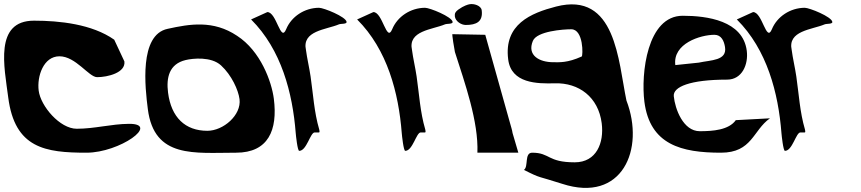

<svg xmlns="http://www.w3.org/2000/svg" viewBox="-31 -746 4205 938"><path d="M527.1 -552C418.6 -628.5 259.2 -645 135.2 -645C-60.5 -645 -9.7 -417.9 9.2 -270C41 -21.5 190.6 0 391.7 0C553.7 0 753.1 -142.4 598.7 -141C511.2 -140.2 432.1 -117 343.7 -117C261.7 -117 167.7 -227.2 158 -303C149 -373.2 181.4 -471 259.5 -471C339.4 -471 403 -369 443.5 -369C494.9 -369 583.7 -390.8 576.7 -446Z M1139.2 -261.5C1149.1 -183.7 1059.9 -107 982 -107C873.8 -107 805.5 -172.4 790 -293.5C780.6 -366.5 795.2 -433.5 876.2 -452.7C910.5 -460.9 1000.6 -470.7 1048.8 -426.5C1100.9 -378.7 1133.6 -305.5 1139.2 -261.5ZM1122.4 0C1279.7 0 1326.4 -110.3 1306.8 -263.5C1296.1 -347.2 1242.1 -496.9 1127.1 -571.2C1011 -648.9 895.7 -628.8 788.2 -605.2C647.5 -576 678 -316.8 691.3 -212.5C722.3 29.5 919.7 0 1122.4 0Z M1195.7 -651C1343.7 -503.5 1398.5 -291.5 1413.7 -96C1414.7 -83.5 1422.5 -9 1430.8 -9C1467.4 -9 1484.7 -99 1506.3 -99H1527.3C1532.6 -99 1528.7 -111.5 1528.4 -114C1503.5 -198.9 1498.9 -286 1486.4 -372C1480.3 -414.1 1468.8 -462.6 1463.9 -501C1442.4 -596.7 1563 -600.8 1624.8 -627C1634.4 -631.1 1663.7 -627.4 1662.3 -639C1659 -664.4 1550.1 -708 1527.4 -708C1456.2 -707.5 1392.3 -664.9 1366.9 -603C1339.4 -536.2 1320.9 -687 1275.1 -687Z M1713.7 -651C1861.7 -503.5 1916.5 -291.5 1931.7 -96C1932.7 -83.5 1940.5 -9 1948.8 -9C1985.4 -9 2002.7 -99 2024.3 -99H2045.3C2050.6 -99 2046.7 -111.5 2046.4 -114C2021.5 -198.9 2016.9 -286 2004.4 -372C1998.3 -414.1 1986.8 -462.6 1981.9 -501C1960.4 -596.7 2081 -600.8 2142.8 -627C2152.4 -631.1 2181.7 -627.4 2180.3 -639C2177 -664.4 2068.1 -708 2045.4 -708C1974.2 -707.5 1910.3 -664.9 1884.9 -603C1857.4 -536.2 1838.9 -687 1793.1 -687Z M2261.6 -725C2256 -723.8 2235.4 -719 2207.9 -699C2195 -689.6 2189.2 -681.1 2191.1 -666C2194.3 -641.4 2222.5 -624 2244.5 -624C2296.6 -624 2329.4 -640.1 2322.3 -696C2319.4 -718.4 2284 -730 2261.6 -725ZM2301.3 0H2501.3L2473.1 -96C2471.1 -111.4 2464.8 -128.9 2460.9 -144L2339.7 -576L2180.3 -579C2173.9 -590 2190.5 -494.9 2191.4 -492C2239.9 -340.4 2307.2 -152.2 2301.3 0Z M2759.9 -603C2820.5 -603 2817.5 -473 2810.9 -470C2741 -438.3 2701.5 -442 2672.5 -442C2603.4 -442 2543.1 -475.7 2572.2 -546C2592 -594 2721.1 -603 2759.9 -603ZM2528.7 84C2614.9 128.1 2595.9 113.1 2715.4 152C3008.3 247.4 3121.1 -16.4 3029.4 -255C2989.2 -446.8 2978.3 -789.5 2685.7 -714C2562.1 -682.1 2429.8 -626.9 2451.7 -456C2466.2 -338.1 2593.4 -336.6 2679.6 -339C2796.8 -342.3 2892.2 -272.1 2908.6 -144C2920.8 -48.5 2883.1 47 2777 47C2642.5 47 2657.1 0 2569 0C2529.6 0 2551.9 68 2528.7 84Z M3268.2 -428C3254.8 -533.2 3390.8 -576 3459.3 -576C3493.4 -576 3506.4 -545.3 3511 -516C3521.6 -449 3442.1 -453 3382.7 -440ZM3521.3 -357C3594.9 -357 3625.8 -431.9 3617.3 -498C3598.4 -645.3 3423.5 -669 3304.4 -669C3130.1 -669 3099.7 -385.7 3117.1 -249C3144.1 -38.7 3298.6 0 3491 0C3644 0 3647 -109.2 3730.5 -168L3563.7 -159C3529.6 -110.7 3451.2 -105 3387.6 -105C3306.6 -105 3266.8 -213.9 3260.7 -276C3256.2 -321.5 3339.8 -357 3521.3 -357Z M3568.7 -651C3716.7 -503.5 3771.5 -291.5 3786.7 -96C3787.7 -83.5 3795.5 -9 3803.8 -9C3840.4 -9 3857.7 -99 3879.3 -99H3900.3C3905.6 -99 3901.7 -111.5 3901.4 -114C3876.5 -198.9 3871.9 -286 3859.4 -372C3853.3 -414.1 3841.8 -462.6 3836.9 -501C3815.4 -596.7 3936 -600.8 3997.8 -627C4007.4 -631.1 4036.7 -627.4 4035.3 -639C4032 -664.4 3923.1 -708 3900.4 -708C3829.2 -707.5 3765.3 -664.9 3739.9 -603C3712.4 -536.2 3693.9 -687 3648.1 -687Z"/></svg>

Font: Rocketfuel
Style: Regular
Weight: 400
Designer: Mew Too
Foundry: Cannot Into Space Fonts.
Version: Version 0.27